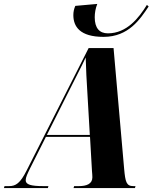

<svg xmlns="http://www.w3.org/2000/svg" viewBox="-77 -959 778 979"><path d="M451 -771C579 -771 638 -862 681 -926L672 -934C631 -868 570 -789 473 -789C430 -789 406 -816 406 -871C406 -893 410 -916 419 -939L307 -929C300 -913 297 -898 297 -882C297 -824 330 -771 451 -771ZM-57 0H167L170 -10H144C80 -10 54 -18 54 -40C54 -55 63 -73 77 -102L157 -261H382L392 -87C393 -76 394 -64 394 -55C394 -21 364 -10 325 -10H301L298 0H611L614 -10H603C567 -10 562 -32 556 -98L502 -714H375L59 -90C26 -24 3 -10 -31 -10H-54ZM263 -472C304 -555 339 -620 360 -666C361 -619 365 -537 369 -478L381 -271H162Z"/></svg>

Font: Noto Serif Display Condensed ExtraBold
Style: Italic
Weight: 800
Width: 3
Italic angle: -12°
Designer: Monotype Design Team
Foundry: Monotype Imaging Inc.
Version: Version 2.009